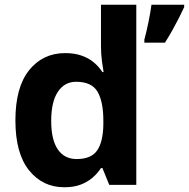

<svg xmlns="http://www.w3.org/2000/svg" viewBox="-20 -780 797 810"><path d="M251 10Q160 10 102.5 -61.5Q45 -133 45 -272Q45 -412 103 -484Q161 -556 255 -556Q294 -556 324 -545.5Q354 -535 375.5 -517Q397 -499 412 -476H417Q414 -492 410 -522.5Q406 -553 406 -585V-760H555V0H441L412 -71H406Q392 -49 370.5 -30.5Q349 -12 320 -1Q291 10 251 10ZM303 -109Q365 -109 390 -145.5Q415 -182 416 -255V-271Q416 -351 391.5 -393Q367 -435 301 -435Q252 -435 224 -392.5Q196 -350 196 -270Q196 -190 224 -149.5Q252 -109 303 -109ZM757 -750Q747 -728 734.5 -703.5Q722 -679 707.5 -653Q693 -627 676 -600H589V-613Q593 -628 597.5 -646.5Q602 -665 606 -685Q610 -705 613.5 -724.5Q617 -744 619 -760H757Z"/></svg>

Font: Noto Sans Malayalam
Style: Regular
Weight: 400
Designer: Jelle Bosma - Monotype Design Team
Foundry: Monotype Imaging Inc.
Version: Version 2.103